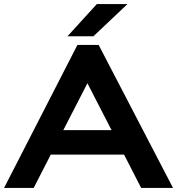

<svg xmlns="http://www.w3.org/2000/svg" viewBox="-20 -920 867 940"><path d="M0 0 359 -700H463L827 0H671L587.5 -163H228.5L145 0ZM290 -283H526L408 -512.5ZM310.5 -742.5 454 -900H604L437.5 -742.5Z"/></svg>

Font: Science Gothic
Style: Regular
Weight: 400
Designer: Thomas Phinney, Vassil Kateliev, Brandon Buerkle
Foundry: Font Detective LLC
Version: Version 1.018